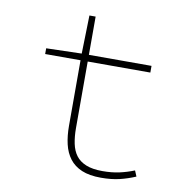

<svg xmlns="http://www.w3.org/2000/svg" viewBox="-75 -708 750 791"><g transform="rotate(10 300.0 -313.0)"><path d="M398 12Q350 12 318 -1.5Q286 -15 267 -40Q248 -65 240 -99.5Q232 -134 232 -176V-450H84V-474L232 -478L236 -638H262V-478H524V-450H262V-172Q262 -136 268 -107Q274 -78 289 -58Q304 -38 331 -27Q358 -16 400 -16Q439 -16 470.5 -23Q502 -30 532 -42L542 -18Q509 -4 475.5 4Q442 12 398 12Z"/></g></svg>

Font: Source Code Pro ExtraLight
Style: Regular
Weight: 200
Monospace: yes
Designer: Paul D. Hunt, Teo Tuominen
Foundry: Adobe Systems Incorporated
Version: Version 2.030;PS 1.000;hotconv 16.6.51;makeotf.lib2.5.65220